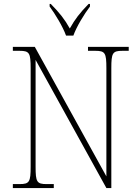

<svg xmlns="http://www.w3.org/2000/svg" viewBox="-20 -951 708 971"><path d="M314 -771H351C367 -816 406 -880 435 -918V-931H428C383 -885 360 -855 333 -807C306 -855 282 -885 237 -931H231V-918C259 -880 298 -816 314 -771ZM45 0H252V-20H216C166 -20 160 -31 160 -108V-648L518 0H543V-606C543 -683 549 -694 599 -694H631V-714H425V-694H462C512 -694 518 -683 518 -606V-59L156 -714H45V-694H79C129 -694 135 -683 135 -606V-108C135 -31 129 -20 79 -20H45Z"/></svg>

Font: Noto Serif Myanmar SemiCondensed Thin
Style: Regular
Weight: 100
Width: 4
Designer: Ben Mitchell and the Monotype Design Team
Foundry: Monotype Imaging Inc.
Version: Version 2.106